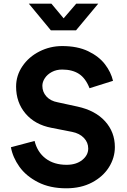

<svg xmlns="http://www.w3.org/2000/svg" viewBox="-20 -1006 687 1038"><path d="M39 -210 167 -244Q182 -183 227 -149Q272 -115 340 -115Q392 -115 424.5 -141Q457 -167 457 -203Q457 -236 433.5 -260.5Q410 -285 370 -293L258 -315Q169 -332 118 -392Q67 -452 67 -538Q67 -598 101.5 -648.5Q136 -699 193.5 -728Q251 -757 316 -757Q399 -757 457 -729Q515 -701 547.5 -658.5Q580 -616 591 -569L464 -529Q443 -583 407 -606.5Q371 -630 316 -630Q285 -630 260.5 -617Q236 -604 222.5 -583.5Q209 -563 209 -542Q209 -509 231 -484.5Q253 -460 292 -453L398 -430Q495 -409 548 -350.5Q601 -292 601 -211Q601 -153 569 -102Q537 -51 477.5 -19.5Q418 12 338 12Q250 12 185.5 -21Q121 -54 85 -104.5Q49 -155 39 -210ZM136 -986H258L324 -907L392 -986H511L391 -842H255Z"/></svg>

Font: Evergrow Sans
Style: Bold
Weight: 700
Foundry: 10Web
Version: Version 1.000